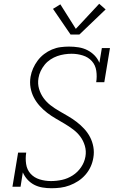

<svg xmlns="http://www.w3.org/2000/svg" viewBox="-20 -990 640 1018"><path d="M253 8Q253 8 253 8Q253 8 253 8Q228 8 204.5 4Q181 0 161 -10.5Q141 -21 125.5 -38Q110 -55 101 -76L89 0H46L76 -181H119Q114 -151 118.5 -120.5Q123 -90 142 -69Q161 -48 190 -39Q219 -30 250 -30Q280 -30 309.5 -36.5Q339 -43 365.5 -60Q392 -77 410 -103.5Q428 -130 433 -160Q438 -189 430 -216.5Q422 -244 406 -265.5Q390 -287 368 -303.5Q346 -320 322.5 -334Q299 -348 275.5 -361.5Q252 -375 230.5 -391.5Q209 -408 190.5 -428.5Q172 -449 159.5 -473Q147 -497 142 -525Q137 -553 142 -583Q146 -606 155.5 -627.5Q165 -649 179.5 -668.5Q194 -688 213.5 -703Q233 -718 255.5 -727.5Q278 -737 301 -740Q324 -743 346 -743Q372 -743 397 -739Q422 -735 443.5 -724Q465 -713 481.5 -696Q498 -679 507 -657L520 -735H563L533 -554H490Q495 -584 490.5 -614.5Q486 -645 467 -666Q448 -687 419 -696Q390 -705 360 -705Q341 -705 321.5 -702Q302 -699 283.5 -692.5Q265 -686 247.5 -674.5Q230 -663 217 -647Q204 -631 195.5 -613Q187 -595 184 -576Q179 -546 187 -519Q195 -492 211 -470Q227 -448 248.5 -431.5Q270 -415 293.5 -401.5Q317 -388 341 -374Q365 -360 386.5 -343.5Q408 -327 426.5 -307Q445 -287 457.5 -263Q470 -239 475 -211Q480 -183 475 -154Q471 -129 460.5 -106Q450 -83 433 -63.5Q416 -44 394.5 -30Q373 -16 349 -7Q325 2 301 5Q277 8 253 8ZM354 -807 261 -943 300 -967 382 -837 506 -970 540 -940 401 -807Z"/></svg>

Font: Iosevka Slab XLtEx
Style: Italic
Weight: 200
Width: 7
Italic angle: -9°
Monospace: yes
Designer: Belleve Invis
Foundry: Belleve Invis
Version: Version 11.1.0; ttfautohint (v1.8.3)